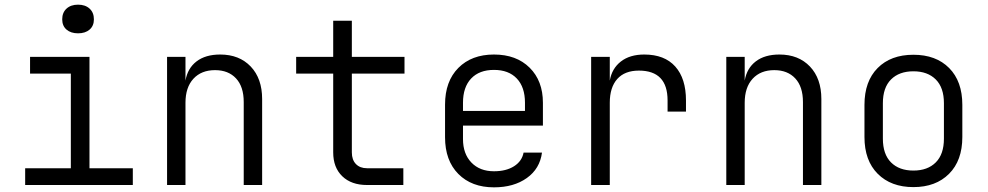

<svg xmlns="http://www.w3.org/2000/svg" viewBox="-20 -794 4240 824"><path d="M88 0V-72H284V-478H109V-550H364V-72H550V0ZM315 -651Q284 -651 265.5 -667Q247 -683 247 -711Q247 -740 265.5 -757Q284 -774 315 -774Q346 -774 364.5 -757Q383 -740 383 -711Q383 -683 364.5 -667Q346 -651 315 -651Z M697 0V-550H776V-448Q785 -501 823.5 -530.5Q862 -560 925 -560Q1007 -560 1056 -508.5Q1105 -457 1105 -369V0H1026V-356Q1026 -422 993 -457.5Q960 -493 903 -493Q844 -493 810 -456Q776 -419 776 -353V0Z M1555 0Q1488 0 1449 -37.5Q1410 -75 1410 -140V-478H1251V-550H1410V-705H1490V-550H1716V-478H1490V-140Q1490 -108 1507.5 -90Q1525 -72 1555 -72H1711V0Z M2100 10Q2004 10 1947 -47.5Q1890 -105 1890 -205V-345Q1890 -445 1947 -502.5Q2004 -560 2100 -560Q2196 -560 2253 -503.5Q2310 -447 2310 -353V-255H1967V-197Q1967 -134 2003 -96.5Q2039 -59 2100 -59Q2152 -59 2186 -80.5Q2220 -102 2227 -139H2306Q2297 -70 2241 -30Q2185 10 2100 10ZM1967 -318H2233V-353Q2233 -420 2198 -457Q2163 -494 2100 -494Q2037 -494 2002 -457Q1967 -420 1967 -353Z M2517 0V-550H2597V-448Q2606 -500 2644.5 -530Q2683 -560 2745 -560Q2832 -560 2878 -508.5Q2924 -457 2924 -363V-315H2845V-363Q2845 -491 2722 -491Q2661 -491 2629 -455Q2597 -419 2597 -353V0Z M3097 0V-550H3176V-448Q3185 -501 3223.5 -530.5Q3262 -560 3325 -560Q3407 -560 3456 -508.5Q3505 -457 3505 -369V0H3426V-356Q3426 -422 3393 -457.5Q3360 -493 3303 -493Q3244 -493 3210 -456Q3176 -419 3176 -353V0Z M3900 9Q3804 9 3747 -48Q3690 -105 3690 -206V-344Q3690 -445 3746.5 -502Q3803 -559 3900 -559Q3997 -559 4053.5 -502Q4110 -445 4110 -344V-206Q4110 -105 4053 -48Q3996 9 3900 9ZM3900 -62Q3961 -62 3996 -97Q4031 -132 4031 -199V-351Q4031 -418 3996 -453Q3961 -488 3900 -488Q3839 -488 3804 -453Q3769 -418 3769 -351V-199Q3769 -132 3804 -97Q3839 -62 3900 -62Z"/></svg>

Font: JetBrains Mono NL Light
Style: Regular
Weight: 300
Monospace: yes
Designer: Philipp Nurullin, Konstantin Bulenkov
Foundry: JetBrains
Version: Version 2.305; ttfautohint (v1.8.4.7-5d5b)